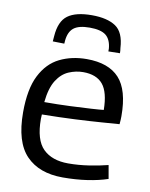

<svg xmlns="http://www.w3.org/2000/svg" viewBox="-85 -811 689 884"><g transform="rotate(10 259.5 -369.5)"><path d="M269 10Q159 10 98.5 -52.5Q38 -115 38 -254Q38 -363 70.5 -427Q103 -491 159 -518.5Q215 -546 285 -546Q387 -546 437 -491.5Q487 -437 487 -315Q487 -308 486.5 -297.5Q486 -287 485 -277Q457 -275 404 -271Q351 -267 279.5 -263.5Q208 -260 125 -259Q124 -250 124 -238Q124 -140 165.5 -99Q207 -58 283 -58Q331 -58 380 -65.5Q429 -73 468 -83L479 -20Q438 -6 384.5 2Q331 10 269 10ZM126 -317Q190 -317 247 -319.5Q304 -322 345 -324.5Q386 -327 402 -329Q401 -412 371 -448Q341 -484 279 -484Q245 -484 212 -470Q179 -456 156 -420Q133 -384 126 -317ZM273 -749Q345 -749 384.5 -722.5Q424 -696 428 -623Q429 -617 429.5 -611Q430 -605 430 -599L376 -598Q376 -601 376 -605Q376 -609 376 -612Q372 -654 348.5 -672.5Q325 -691 273 -691Q222 -691 198.5 -672.5Q175 -654 171 -612Q171 -603 170 -598L116 -599Q116 -605 117 -611.5Q118 -618 118 -624Q123 -694 160.5 -721.5Q198 -749 273 -749Z"/></g></svg>

Font: Georama
Style: Regular
Weight: 400
Designer: Jean-Baptiste Levee
Foundry: Production Type
Version: Version 1.000